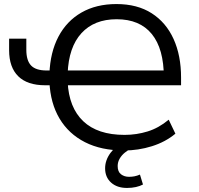

<svg xmlns="http://www.w3.org/2000/svg" viewBox="-20 -734 982 948"><path d="M592 9Q480 9 399.5 -32Q319 -73 274 -148.5Q229 -224 224 -329L243 -313H203Q115 -313 70 -357.5Q25 -402 25 -486V-543H110V-488Q110 -435 133.5 -410.5Q157 -386 210 -386H237L224 -370Q228 -476 268.5 -553Q309 -630 382 -672Q455 -714 555 -714Q658 -714 729 -668.5Q800 -623 837 -541.5Q874 -460 874 -351V-313H296L314 -330Q320 -203 391 -135.5Q462 -68 595 -68Q654 -68 709 -85Q764 -102 813 -143L846 -74Q797 -33 730 -12Q663 9 592 9ZM556 -639Q445 -639 382 -570Q319 -501 314 -371L297 -386H809L789 -352Q789 -493 729.5 -566Q670 -639 556 -639ZM607 194Q558 194 528.5 167.5Q499 141 499 97Q499 57 525.5 21Q552 -15 596 -37L627 0Q612 7 596.5 19.5Q581 32 571 49Q561 66 561 86Q561 114 577.5 126.5Q594 139 617 139Q631 139 644 136.5Q657 134 671 128L686 177Q671 185 651 189.5Q631 194 607 194Z"/></svg>

Font: Nunito Sans 10pt
Style: Regular
Weight: 400
Designer: Vernon Adams
Foundry: Vernon Adams
Version: Version 3.101;gftools[0.9.27]